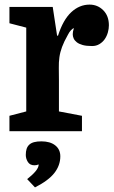

<svg xmlns="http://www.w3.org/2000/svg" viewBox="-20 -570 494 834"><path d="M301 -448Q298 -437 297 -432.5Q296 -428 296 -421Q296 -412 300 -403Q304 -394 313.5 -386.5Q323 -379 339 -374.5Q355 -370 380 -370Q398 -370 412 -378.5Q426 -387 435 -400Q444 -413 448.5 -429Q453 -445 453 -460Q453 -501 428.5 -525.5Q404 -550 369 -550Q325 -550 289.5 -517Q254 -484 232 -415H228L209 -540H21V-469L94 -450V-86L21 -67V0H336V-67L236 -86V-221Q236 -251 235.5 -275Q235 -299 238 -321Q241 -343 249.5 -366Q258 -389 275 -419Q281 -431 288 -438.5Q295 -446 301 -448ZM160 44Q141 44 128 47.5Q115 51 107 58.5Q99 66 95.5 77Q92 88 92 103Q92 119 101 133.5Q110 148 130 148Q135 148 139.5 147Q144 146 146 144L148 146Q147 159 134 174.5Q121 190 98 208L132 244Q191 214 216.5 181Q242 148 242 109Q242 79 220 61.5Q198 44 160 44Z"/></svg>

Font: GradeGX
Style: Regular
Weight: 100
Width: 1
Designer: Adam Twardoch
Foundry: Adam Twardoch
Version: Version 2.002; DEVELOPMENT